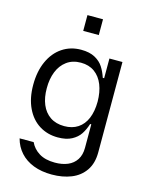

<svg xmlns="http://www.w3.org/2000/svg" viewBox="-141 -849 887 1151"><g transform="rotate(15 302.5 -273.5)"><path d="M53.3 56.1H140.6Q158 94.5 196.2 118.3Q234.4 142 294.7 142Q339.8 142 373.9 127.7Q408 113.3 427.4 83.6Q446.7 54 446.7 9.9V-136.4H439.6Q427.9 -99.4 409.8 -71.9Q391.7 -44.4 358.1 -26.5Q324.6 -8.5 272 -8.5Q207.7 -8.5 157.1 -40.1Q106.5 -71.7 77.8 -132.1Q49 -192.5 49 -275.6Q49 -358.3 77.2 -421.2Q105.5 -484 156.4 -518.3Q207.4 -552.6 273.4 -552.6Q325.6 -552.6 359.4 -534.1Q393.1 -515.6 411 -487.7Q429 -459.9 441.1 -423.3H449.6V-545.5H530.5V15.6Q530.5 83.5 499.5 128.4Q468.4 173.3 415.3 194.6Q362.2 215.9 294.7 215.9Q230.8 215.9 180.9 196.6Q131 177.2 98.7 141.3Q66.4 105.5 53.3 56.1ZM448.2 -277Q447.8 -336.6 429.9 -381.7Q411.9 -426.8 376.8 -452.1Q341.6 -477.3 291.9 -477.3Q240.1 -477.3 204.2 -450.8Q168.3 -424.4 150.4 -379.1Q132.5 -333.8 132.8 -277Q132.5 -219.5 150.6 -176Q168.7 -132.5 204.5 -108.1Q240.4 -83.8 291.9 -83.8Q341.6 -83.8 376.6 -106.9Q411.6 -130 429.7 -173.3Q447.8 -216.6 448.2 -277ZM351.6 -664.8H255V-762.8H351.6Z"/></g></svg>

Font: Riot Sans
Style: Regular
Weight: 400
Designer: Rasmus Andersson
Foundry: rsms
Version: Version 4.001